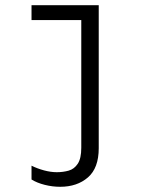

<svg xmlns="http://www.w3.org/2000/svg" viewBox="-20 -531 640 737"><path d="M211 186Q181 186 151.5 178.5Q122 171 101 158V105Q123 116 149 123Q175 130 198 130Q222 130 243.5 124Q265 118 278.5 97.5Q292 77 292 36V-454H101V-511H359V38Q359 114 317.5 150Q276 186 211 186Z"/></svg>

Font: Chivo Mono Medium ExtraLight
Style: Regular
Weight: 250
Monospace: yes
Version: Version 1.008